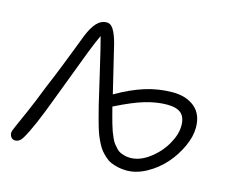

<svg xmlns="http://www.w3.org/2000/svg" viewBox="-101 -886 1200 1005"><g transform="rotate(15 499.0 -384.0)"><path d="M660.2 -22.9Q634.8 -22.9 612.8 -27.8Q590.8 -32.7 573.5 -40.3Q556.2 -47.9 541 -61.8Q525.9 -75.7 514.9 -88.9Q503.9 -102.1 493.2 -123.3Q482.4 -144.5 475.6 -161.4Q468.8 -178.2 460.7 -205.1Q452.6 -231.9 447.8 -251Q442.9 -270 435.1 -300.3Q434.1 -304.7 433.3 -307.1Q432.6 -309.6 431.9 -313.2Q431.2 -316.9 430.2 -319.8Q424.8 -341.3 392.8 -480Q360.8 -618.7 347.2 -668Q330.1 -632.3 304.9 -567.9Q279.8 -503.4 249 -420.4Q218.3 -337.4 202.1 -296.9Q136.7 -119.6 96.2 -51.8Q80.1 -23.9 55.2 -23.9Q42 -23.9 33.9 -33.9Q25.9 -43.9 25.9 -58.1Q25.9 -66.9 37.8 -93.3Q49.8 -119.6 79.1 -186.5Q108.4 -253.4 138.2 -331.1Q164.6 -393.1 189.2 -454.8Q213.9 -516.6 234.9 -572Q255.9 -627.4 262.2 -643.1Q282.7 -694.3 306.2 -719.7Q329.6 -745.1 361.8 -745.1Q381.8 -745.1 397 -721.2Q412.1 -697.3 424.8 -650.9Q471.2 -459.5 487.8 -389.2Q567.4 -435.5 640.1 -458.3Q712.9 -481 789.1 -481Q861.8 -481 907.5 -443.6Q953.1 -406.2 953.1 -333Q953.1 -284.7 927.7 -229.5Q902.3 -174.3 862.3 -128.9Q822.3 -83.5 767.8 -53.2Q713.4 -22.9 660.2 -22.9ZM776.9 -411.1Q722.2 -411.1 659.7 -393.1Q597.2 -375 502 -327.1Q509.8 -296.9 514.2 -280.3Q518.6 -263.7 525.6 -239Q532.7 -214.4 537.8 -200.9Q543 -187.5 551 -169.2Q559.1 -150.9 566.7 -141.4Q574.2 -131.8 584.5 -120.6Q594.7 -109.4 606 -104.2Q617.2 -99.1 631.1 -95.5Q645 -91.8 661.1 -91.8Q711.9 -91.8 763.2 -129.6Q814.5 -167.5 845.7 -221.4Q877 -275.4 877 -323.2Q877 -369.1 853 -390.1Q829.1 -411.1 776.9 -411.1Z"/></g></svg>

Font: Shantell Sans Bouncy
Style: Regular
Weight: 300
Designer: Stephen Nixon, Anya Danilova, Shantell Martin
Foundry: Arrow Type
Version: Version 1.006;[9816181b4]